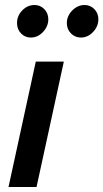

<svg xmlns="http://www.w3.org/2000/svg" viewBox="-20 -747 413 767"><path d="M235 -501 126 0H14L123 -501ZM103 -597Q80 -597 64 -613.5Q48 -630 48 -655Q48 -684 69 -705.5Q90 -727 118 -727Q141 -727 157 -710.5Q173 -694 173 -670Q173 -642 152 -619.5Q131 -597 103 -597ZM303 -597Q280 -597 263.5 -613.5Q247 -630 247 -655Q247 -683 268.5 -705Q290 -727 318 -727Q341 -727 357 -710.5Q373 -694 373 -670Q373 -642 352 -619.5Q331 -597 303 -597Z"/></svg>

Font: Red Hat Text Medium
Style: Italic
Weight: 500
Italic angle: -12°
Designer: Pentagram / MCKL
Foundry: Pentagram / MCKL
Version: Version 1.003; Red Hat Text Medium Italic